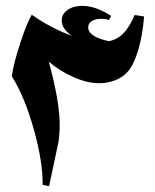

<svg xmlns="http://www.w3.org/2000/svg" viewBox="-20 -638 526 653"><path d="M470 -582Q465 -518 450.5 -469Q436 -420 416 -396Q399 -376 373 -365.5Q347 -355 318 -355Q277 -355 230.5 -375.5Q184 -396 146 -428Q183 -292 183 -215Q183 -184 179 -156L147 -5L125 -9Q126 -87 95 -198Q64 -309 20 -379Q27 -425 49 -492Q71 -559 88 -588Q153 -542 225 -516Q190 -539 190 -569Q190 -590 209.5 -604Q229 -618 260 -618Q305 -618 358 -584L351 -570Q339 -574 324 -574Q305 -574 292.5 -566.5Q280 -559 280 -545Q280 -513 350 -498Q378 -503 399 -524Q420 -545 438 -587Z"/></svg>

Font: Rakkas
Style: Regular
Weight: 400
Designer: Zeynep Akay
Foundry: Zeynep Akay
Version: Version 2.000